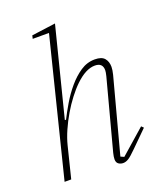

<svg xmlns="http://www.w3.org/2000/svg" viewBox="-141 -848 810 953"><g transform="rotate(-20 264.0 -371.5)"><path d="M345 12Q331 12 320.5 4.5Q310 -3 310 -20Q310 -33 315 -53L413 -422Q418 -442 418 -452Q418 -491 377 -491Q329 -491 274 -438Q250 -415 225.5 -383Q201 -351 179.5 -314.5Q158 -278 141 -239.5Q124 -201 115 -165L74 0H39L219 -721H133L137 -738L263 -755L145 -288L151 -287Q168 -321 192 -361.5Q216 -402 246 -437.5Q276 -473 311 -496.5Q346 -520 387 -520Q423 -520 438 -502.5Q453 -485 453 -457Q453 -441 447 -417L342 -23L360 -15L490 -129L501 -118L417 -35Q388 -6 373.5 3Q359 12 345 12Z"/></g></svg>

Font: IBM Plex Serif ExtLt
Style: Italic
Weight: 200
Italic angle: -14°
Designer: Mike Abbink, Paul van der Laan, Pieter van Rosmalen
Foundry: Bold Monday
Version: Version 3.001